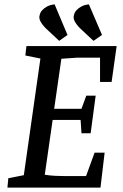

<svg xmlns="http://www.w3.org/2000/svg" viewBox="-20 -859 563 879"><path d="M251 -672 191 -728Q173 -746 165 -761.5Q157 -777 162 -791Q164 -802 173 -812Q182 -822 196 -829.5Q210 -837 230 -839L289 -699ZM408 -672 348 -728Q330 -746 322 -761.5Q314 -777 319 -791Q321 -802 330 -812Q339 -822 353 -829.5Q367 -837 387 -839L447 -699ZM14 0 18 -43 89 -57 165 -591 96 -605 101 -648H514L491 -484H438V-595H334L261 -590L228 -361H353L375 -421H418L395 -249H353L349 -310H221L185 -59Q210 -55 234 -54Q258 -53 273 -53H374L413 -160H459L440 0Z"/></svg>

Font: Faustina Light Medium
Style: Italic
Weight: 500
Italic angle: -8°
Version: Version 1.200